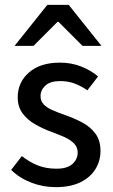

<svg xmlns="http://www.w3.org/2000/svg" viewBox="-20 -759 465 791"><path d="M210 12Q157 12 109 -6.5Q61 -25 26 -59L70 -116Q103 -90 137 -77Q171 -64 213 -64Q257 -64 278.5 -83.5Q300 -103 300 -131Q300 -153 284.5 -168.5Q269 -184 245 -194.5Q221 -205 194 -215Q158 -228 125.5 -246.5Q93 -265 73 -292Q53 -319 53 -358Q53 -420 99.5 -460.5Q146 -501 227 -501Q274 -501 314.5 -485Q355 -469 384 -444L340 -387Q314 -405 287 -415Q260 -425 228 -425Q187 -425 167 -406.5Q147 -388 147 -363Q147 -343 159.5 -329.5Q172 -316 194.5 -306Q217 -296 248 -285Q286 -272 319.5 -254Q353 -236 373.5 -208Q394 -180 394 -137Q394 -96 373 -62Q352 -28 311 -8Q270 12 210 12ZM40 -570 175 -739H263L398 -570H320L221 -669H217L118 -570Z"/></svg>

Font: Source Sans 3 ExtraLight Medium
Style: Regular
Weight: 500
Version: Version 3.052;hotconv 1.1.0;makeotfexe 2.6.0